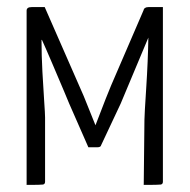

<svg xmlns="http://www.w3.org/2000/svg" viewBox="-20 -521 535 541"><path d="M55 -491Q55 -501 69 -501H106L216 -250L249 -168Q285 -262 293 -280L384 -491Q386 -501 398 -501H439V-9Q439 -2 433 -1Q427 0 385 0L387 -184Q387 -196 392 -273Q397 -350 398 -415L320 -229L265 -112Q264 -106 254 -106H229L175 -229Q174 -232 160 -265Q146 -298 127.5 -341.5Q109 -385 98 -409L97 -408Q97 -365 99.5 -318.5Q102 -272 104.5 -236Q107 -200 107 -190V-9Q107 -2 101 -1Q95 0 55 0Z"/></svg>

Font: Yanone Kaffeesatz Light
Style: Regular
Weight: 300
Designer: Yanone (Cyrillic: Daniel Pouzeot)
Foundry: Yanone
Version: Version 1.003;PS 001.003;hotconv 1.0.88;makeotf.lib2.5.64775